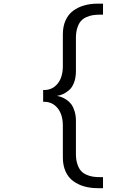

<svg xmlns="http://www.w3.org/2000/svg" viewBox="-20 -830 750 1028"><path d="M216 -285H211V-348H216Q261 -348 288.8 -382.5Q316.5 -417 316.5 -476V-645.5Q316.5 -688.5 331 -720.8Q345.5 -753 371.5 -772.2Q397.5 -791.5 430.8 -801Q464 -810.5 504.5 -810.5H531.5V-751.5H517.5Q495 -751.5 477.2 -748.8Q459.5 -746 441.8 -738Q424 -730 412.5 -716.5Q401 -703 393.8 -680.2Q386.5 -657.5 386.5 -626.5V-449.5Q386.5 -414.5 376.5 -388Q366.5 -361.5 350 -347.5Q333.5 -333.5 317.5 -326.2Q301.5 -319 284.5 -316.5Q297.5 -314.5 309.5 -310Q321.5 -305.5 336.2 -295.8Q351 -286 361.5 -272Q372 -258 379.2 -235Q386.5 -212 386.5 -183.5V-6.5Q386.5 24.5 393.8 47.2Q401 70 412.5 83.5Q424 97 441.8 105Q459.5 113 477.2 115.8Q495 118.5 517.5 118.5H531.5V177.5H504.5Q464 177.5 430.8 168Q397.5 158.5 371.5 139.2Q345.5 120 331 87.8Q316.5 55.5 316.5 12.5V-157Q316.5 -216 288.8 -250.5Q261 -285 216 -285Z"/></svg>

Font: League Mono Light
Style: Regular
Weight: 300
Width: 6
Designer: Tyler Finck
Foundry: The League of Moveable Type / Tyler Finck
Version: Version 2.210